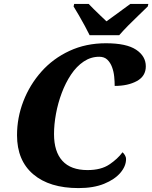

<svg xmlns="http://www.w3.org/2000/svg" viewBox="-20 -951 778 981"><path d="M381 10Q233 10 150 -60.5Q67 -131 67 -260Q67 -350 99.5 -434Q132 -518 191.5 -585Q251 -652 335 -691Q419 -730 521 -730Q626 -730 675.5 -697Q725 -664 725 -612Q725 -562 679.5 -537Q634 -512 566 -512Q566 -534 563.5 -559.5Q561 -585 552.5 -608Q544 -631 528.5 -646Q513 -661 487 -661Q444 -661 407.5 -636.5Q371 -612 343 -570Q315 -528 295.5 -476Q276 -424 266 -369.5Q256 -315 256 -266Q256 -176 299 -129Q342 -82 427 -82Q496 -82 538.5 -110.5Q581 -139 606 -173Q612 -168 618 -158.5Q624 -149 624 -138Q624 -102 595 -68Q566 -34 512 -12Q458 10 381 10ZM438 -771Q429 -790 414 -817.5Q399 -845 383.5 -872Q368 -899 356 -918L359 -931H433Q443 -920 459.5 -904Q476 -888 493.5 -871Q511 -854 524 -842Q541 -854 564 -871Q587 -888 609 -904Q631 -920 646 -931H738L735 -918Q716 -899 689 -873.5Q662 -848 635.5 -821Q609 -794 589 -771Z"/></svg>

Font: Noto Serif ExtraBold
Style: Italic
Weight: 800
Italic angle: -12°
Designer: Monotype Design Team
Foundry: Monotype Imaging Inc.
Version: Version 2.013